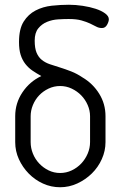

<svg xmlns="http://www.w3.org/2000/svg" viewBox="-20 -782 508 808"><path d="M269 -702Q249 -702 224.5 -700.5Q200 -699 178 -690Q156 -681 141 -662.5Q126 -644 126 -611Q126 -579 134 -560Q142 -541 156.5 -529.5Q171 -518 190.5 -511.5Q210 -505 232.5 -498Q255 -491 279.5 -481.5Q304 -472 329 -455Q371 -430 397.5 -387.5Q424 -345 424 -293V-184Q424 -147 408.5 -112.5Q393 -78 366.5 -52Q340 -26 305.5 -10Q271 6 233 6Q195 6 161 -9.5Q127 -25 101 -51.5Q75 -78 59.5 -112Q44 -146 44 -184V-293Q44 -348 74.5 -393.5Q105 -439 154 -462Q134 -473 117 -484.5Q100 -496 87 -512.5Q74 -529 67 -551Q60 -573 60 -605Q60 -660 79.5 -691Q99 -722 130 -738Q161 -754 198 -758Q235 -762 270 -762Q298 -762 328 -757.5Q358 -753 382.5 -745Q407 -737 422.5 -725.5Q438 -714 438 -701Q438 -691 430.5 -677.5Q423 -664 409 -664Q396 -664 385 -670Q374 -676 359 -683Q344 -690 323 -696Q302 -702 269 -702ZM359 -293Q359 -317 349 -340Q339 -363 322 -380.5Q305 -398 282 -409Q259 -420 233 -420Q207 -420 184 -409Q161 -398 144.5 -380.5Q128 -363 118.5 -340Q109 -317 109 -293V-184Q109 -159 118.5 -135.5Q128 -112 145 -94Q162 -76 184.5 -65Q207 -54 233 -54Q259 -54 282 -65Q305 -76 322 -94Q339 -112 349 -135.5Q359 -159 359 -184Z"/></svg>

Font: AkaAcidDosis
Style: Regular
Weight: 400
Designer: Edgar Tolentino, Pablo Impallari, Igino Marini, Aka-Acid
Foundry: Edgar Tolentino, Pablo Impallari, Igino Marini, Cyberella
Version: Version 1.007